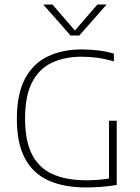

<svg xmlns="http://www.w3.org/2000/svg" viewBox="-20 -819 616 843"><path d="M359 4Q259.5 4 191.8 -27Q124 -58 89 -124.5Q54 -191 54 -297Q54 -407.5 90.2 -474.5Q126.5 -541.5 190.8 -571.8Q255 -602 339 -602Q376 -602 412 -597.5Q448 -593 480 -583.5V-549.5Q440.5 -561 406.5 -565.5Q372.5 -570 339 -570Q264.5 -570 208.5 -544Q152.5 -518 121.2 -458.2Q90 -398.5 90 -297.5Q90 -201 120.2 -141.5Q150.5 -82 210.2 -54.8Q270 -27.5 359 -27.5Q388 -27.5 417 -30Q446 -32.5 470.5 -37.5L458.5 -21V-289H492.5V-7Q456.5 -1 423.5 1.5Q390.5 4 359 4ZM290 -663 170 -799H210.5L315.5 -677.5H302.5L407.5 -799H448L328 -663Z"/></svg>

Font: Encode Sans SC Condensed Thin Thin
Style: Regular
Weight: 250
Version: Version 3.002